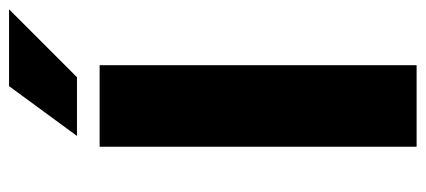

<svg xmlns="http://www.w3.org/2000/svg" viewBox="-278 -662 940 424"><g transform="rotate(-90 192.0 -450.0)"><path d="M80 0V-700H260V0ZM103.8 -750 213.8 -900H383.5L233.5 -750Z"/></g></svg>

Font: Golos Text
Style: Regular
Weight: 400
Designer: A.Korolkova, Vitaly Kuzmin
Foundry: ParaType Ltd
Version: Version 2.004